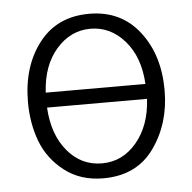

<svg xmlns="http://www.w3.org/2000/svg" viewBox="-45 -575 638 637"><g transform="rotate(-5 274.5 -256.0)"><path d="M46.9 -255.9Q46.9 -374 106.9 -452.1Q167 -530.3 274.4 -530.3Q379.9 -530.3 440.9 -452.1Q502 -374 502 -255.9Q502 -145.5 443.8 -64Q385.7 17.6 274.4 17.6Q198.2 17.6 145 -23.9Q91.8 -65.4 69.3 -125.5Q46.9 -185.5 46.9 -255.9ZM441.4 -232.4H108.4Q113.3 -142.6 159.2 -87.4Q205.1 -32.2 274.4 -32.2Q342.8 -32.2 389.6 -87.9Q436.5 -143.6 441.4 -232.4ZM108.4 -282.2H440.4Q435.5 -372.1 388.2 -426.3Q340.8 -480.5 274.4 -480.5Q208 -480.5 160.6 -426.3Q113.3 -372.1 108.4 -282.2Z"/></g></svg>

Font: Gothic A1 Light
Style: Regular
Weight: 300
Version: Version 2.50